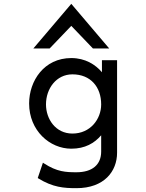

<svg xmlns="http://www.w3.org/2000/svg" viewBox="-20 -785 763 1002"><path d="M239 -532 352 -650 465 -532H550L352 -765L154 -532ZM220 -240C220 -323 274 -397 358 -397C453 -397 508 -331 508 -240C508 -164 452 -88 358 -88C270 -88 220 -164 220 -240ZM132 -245C132 -103 240 -9 352 -9C424 -9 473 -38 508 -79V6C508 75 461 114 379 114C324 114 278 112 210 68L204 64L177 144L180 146C256 193 314 197 379 197C524 197 591 109 591 12V-471H512V-408C478 -448 425 -482 352 -482C210 -482 132 -363 132 -245Z"/></svg>

Font: Charger Monospace
Style: Regular
Weight: 400
Designer: Jasper
Foundry: Cannot Into Space Fonts
Version: Version 0.980